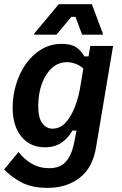

<svg xmlns="http://www.w3.org/2000/svg" viewBox="-28 -720 584 919"><path d="M200 179.2Q122.5 179.2 72.5 151.7Q22.5 124.2 -8.3 90.8L60.8 7.5Q86.7 41.7 123.8 63.3Q160.8 85 207.5 85Q259.2 85 286.2 55Q313.3 25 325 -28.3L338.3 -95H318.3Q299.2 -60 267.1 -37.5Q235 -15 186.7 -15Q116.7 -15 74.6 -65.8Q32.5 -116.7 32.5 -205.8Q32.5 -261.7 48.8 -315.8Q65 -370 95.8 -413.8Q126.7 -457.5 170 -483.8Q213.3 -510 268.3 -510Q313.3 -510 337.5 -493.3Q361.7 -476.7 375.8 -450H395.8L404.2 -500H513.3L431.7 -15Q415.8 82.5 353.8 130.8Q291.7 179.2 200 179.2ZM223.3 -104.2Q260 -104.2 286.7 -133.8Q313.3 -163.3 331.2 -210.4Q349.2 -257.5 357.5 -311.7L370.8 -391.7Q355 -406.7 333.8 -414.6Q312.5 -422.5 293.3 -422.5Q251.7 -422.5 220.8 -394.6Q190 -366.7 172.5 -319.2Q155 -271.7 155 -211.7Q155 -156.7 174.2 -130.4Q193.3 -104.2 223.3 -104.2ZM135.8 -554.2V-559.2L253.3 -700H411.7L464.2 -559.2V-554.2H365L333.3 -639.2H313.3L242.5 -554.2Z"/></svg>

Font: Familjen Grotesk SemiBold
Style: Italic
Weight: 600
Italic angle: -9.46201°
Designer: Anders Wikstroem, Jonas Baeckman, Matilda Gysing, Kristian Moeller
Foundry: Familjen STHLM AB
Version: Version 2.002